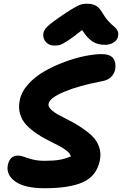

<svg xmlns="http://www.w3.org/2000/svg" viewBox="-20 -1000 654 1029"><path d="M271 -755.9Q243.7 -755.9 226.8 -773.7Q210 -791.5 211.9 -817.9Q213.4 -836.4 231.9 -855.7Q250.5 -875 317.9 -920.9Q351.1 -942.4 361.6 -949.2Q372.1 -956.1 390.6 -965.8Q409.2 -975.6 420.7 -977.8Q432.1 -980 446.8 -980Q477.1 -980 495.6 -968.5Q514.2 -957 528.8 -931.2Q543 -906.2 561.3 -886.5Q579.6 -866.7 591.3 -857.7Q603 -848.6 609.6 -835.9Q616.2 -823.2 612.8 -806.2Q609.4 -785.2 589.1 -772.5Q568.8 -759.8 542 -759.8Q504.4 -759.8 477.1 -776.6Q449.7 -793.5 419.9 -838.9Q371.6 -799.8 342 -781Q312.5 -762.2 300.5 -759Q288.6 -755.9 271 -755.9ZM219.2 8.8Q112.8 8.8 62.3 -26.9Q11.7 -62.5 22 -116.2Q33.2 -166 76.2 -166Q91.8 -166 109.9 -159.2Q127.9 -152.3 154.8 -145.3Q181.6 -138.2 219.2 -138.2Q267.1 -138.2 297.1 -143.3Q327.1 -148.4 359.9 -161.1Q356.9 -176.3 338.1 -191.4Q319.3 -206.5 292.2 -220.5Q265.1 -234.4 233.4 -250.5Q201.7 -266.6 172.4 -286.9Q143.1 -307.1 120.4 -331.3Q97.7 -355.5 87.6 -389.4Q77.6 -423.3 85.9 -462.9Q94.7 -508.3 131.6 -549.1Q168.5 -589.8 218.8 -618.4Q269 -647 326.4 -668.2Q383.8 -689.5 435.3 -699.7Q486.8 -710 524.9 -710Q570.8 -710 587.2 -686.8Q603.5 -663.6 597.2 -627Q591.8 -603 574.2 -586.4Q556.6 -569.8 527.8 -564.9Q403.8 -541.5 325 -508.5Q246.1 -475.6 240.2 -443.8Q237.3 -429.2 252.7 -413.8Q268.1 -398.4 294.7 -384Q321.3 -369.6 354 -353Q386.7 -336.4 418.2 -315.4Q449.7 -294.4 474.6 -270.3Q499.5 -246.1 511.2 -212.4Q522.9 -178.7 515.1 -140.1Q498.5 -58.1 426.8 -24.7Q355 8.8 219.2 8.8Z"/></svg>

Font: Shantell Sans Normal
Style: Bold Italic
Weight: 700
Italic angle: -11.31°
Designer: Stephen Nixon, Anya Danilova, Shantell Martin
Foundry: Arrow Type
Version: Version 1.006;[559af2be0]